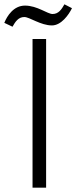

<svg xmlns="http://www.w3.org/2000/svg" viewBox="-63 -871 354 891"><path d="M88 0H151V-690H88ZM-43 -765 -5 -747C8 -770 22 -792 50 -792C74 -792 126 -753 178 -753C221 -753 256 -802 271 -833L236 -851C223 -828 209 -806 181 -806C157 -806 110 -845 53 -845C0 -845 -30 -797 -43 -765Z"/></svg>

Font: Repo Light
Style: Regular
Weight: 300
Designer: Stefan Peev
Foundry: Context Ltd
Version: Version 001.502